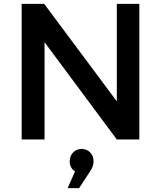

<svg xmlns="http://www.w3.org/2000/svg" viewBox="-20 -720 832 991"><path d="M91.8 0V-700.2H208L583 -196.8V-700.2H699.2V0H583L210 -502V0ZM329.1 251 367.2 165Q339.8 146.5 339.8 112.8Q339.8 85 357.4 66.9Q375 48.8 401.9 48.8Q427.2 48.8 445.1 66.4Q462.9 84 462.9 112.8Q462.9 139.2 444.8 165L388.2 251Z"/></svg>

Font: Trueno
Style: Rg
Weight: 400
Designer: Julieta Ulanovsky
Foundry: Julieta Ulanovsky
Version: Version 3.001b